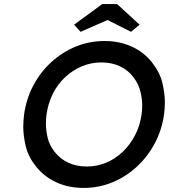

<svg xmlns="http://www.w3.org/2000/svg" viewBox="-20 -911 828 941"><path d="M390 10Q316 10 257 -17Q198 -44 158.5 -92.5Q119 -141 106.5 -193Q94 -245 94 -289Q94 -318 98 -350Q109 -428 144 -493.5Q179 -559 232.5 -607.5Q286 -656 352 -683Q418 -710 492 -710Q566 -710 625 -683Q684 -656 723.5 -607Q763 -558 775.5 -506Q788 -454 788 -411Q788 -381 784 -350Q773 -273 738 -207.5Q703 -142 649.5 -93Q596 -44 530 -17Q464 10 390 10ZM405 -95Q456 -95 501 -114Q546 -133 582 -167.5Q618 -202 642 -248.5Q666 -295 674 -350Q677 -373 677 -395Q677 -425 668.5 -461.5Q660 -498 634 -532.5Q608 -567 568 -586Q528 -605 477 -605Q426 -605 381 -586Q336 -567 299.5 -533Q263 -499 239.5 -452.5Q216 -406 208 -350Q205 -326 205 -304Q205 -275 213 -238Q221 -201 247.5 -167Q274 -133 314 -114Q354 -95 405 -95ZM375 -755 343 -790 481 -891H554L664 -790L622 -755L507 -813Z"/></svg>

Font: Lexend
Style: Italic
Weight: 400
Italic angle: -8.13011°
Designer: Bonnie Shaver-Troup, Thomas Jockin
Foundry: Lexend
Version: Version 1.007